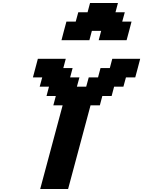

<svg xmlns="http://www.w3.org/2000/svg" viewBox="-20 -1270 962 1290"><path d="M250 0H437.5L588.4 -562.5H650.9L667.5 -625H730L746.6 -687.5H809.1L826.2 -750H888.7Q894.5 -770.5 905.5 -812.5Q916.5 -854.5 921.9 -875H734.4L717.8 -812.5H655.3L638.7 -750H576.2L559.1 -687.5H496.6L513.7 -750H451.2L467.8 -812.5H405.3L421.9 -875H234.4Q229 -854 217.8 -812.5Q206.5 -771 201.2 -750H263.7L246.6 -687.5H309.1L292.5 -625H355L338.4 -562.5H400.9ZM643.1 -1000H830.6Q836.4 -1020.5 847.4 -1062.5Q858.4 -1104.5 863.8 -1125H801.3L818.4 -1187.5H755.9L772.5 -1250H585L568.4 -1187.5H505.9L488.8 -1125H426.3Q420.4 -1104 409.4 -1062.3Q398.4 -1020.5 393.1 -1000H580.6L597.2 -1062.5H659.7Z"/></svg>

Font: Faithful 32x
Style: SemiboldOblique
Weight: 400
Foundry: Faithful Resource Pack
Version: Version 1.0; January 27, 2023